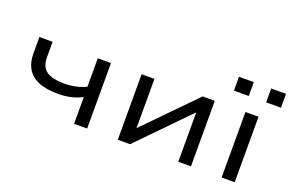

<svg xmlns="http://www.w3.org/2000/svg" viewBox="-91 -1041 2061 1366"><g transform="rotate(20 939.0 -358.0)"><path d="M534 0V-203Q497 -183 451.5 -172Q406 -161 354 -161Q262 -161 204 -185.5Q146 -210 118.5 -257Q91 -304 91 -371V-496H191V-377Q191 -330 210 -301Q229 -272 269.5 -258.5Q310 -245 371 -245Q415 -245 455.5 -254Q496 -263 533 -280V-496H633V0Z M865 0V-496H962V-120H959L1327 -496H1419V0H1323V-377H1326L958 0Z M1651 0V-496H1750V0ZM1766 -611V-716H1878V-611ZM1522 -611V-716H1634V-611Z"/></g></svg>

Font: Nunito Sans 7pt Expanded
Style: Regular
Weight: 400
Width: 7
Designer: Vernon Adams
Foundry: Vernon Adams
Version: Version 3.101;gftools[0.9.27]